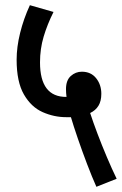

<svg xmlns="http://www.w3.org/2000/svg" viewBox="-20 -652 469 739"><path d="M351 67Q334 29 315 -21Q296 -71 279.5 -119Q263 -167 253 -201Q244 -201 235 -201Q188 -201 144 -220.5Q100 -240 72 -288.5Q44 -337 44 -422Q44 -471 57.5 -525.5Q71 -580 95 -632L186 -606Q162 -558 148 -511Q134 -464 134 -412Q134 -278 236 -279Q234 -295 234 -309Q234 -343 252.5 -359.5Q271 -376 295 -376Q330 -376 350 -351Q370 -326 370 -291Q370 -263 359 -245Q348 -227 327 -217Q338 -183 355 -138Q372 -93 391.5 -47Q411 -1 429 36Z"/></svg>

Font: Noto Sans ExtraCondensed Medium
Style: Italic
Weight: 500
Width: 2
Italic angle: -12°
Designer: Monotype Design Team
Foundry: Monotype Imaging Inc.
Version: Version 2.013; ttfautohint (v1.8.4.7-5d5b)